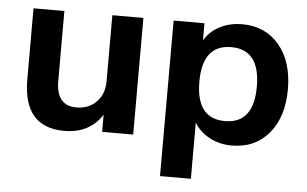

<svg xmlns="http://www.w3.org/2000/svg" viewBox="-51 -627 1413 884"><g transform="rotate(5 655.5 -185.5)"><path d="M578.1 -539.1V0H434.6V-79.1Q377 10.7 259.8 10.7Q70.3 10.7 70.3 -210.9V-539.1H212.9V-216.8Q212.9 -101.6 305.7 -101.6Q363.3 -101.6 398.9 -138.2Q434.6 -174.8 434.6 -233.4V-539.1Z M1034.2 -549.8Q1141.6 -549.8 1205.6 -473.6Q1269.5 -397.5 1269.5 -269.5Q1269.5 -141.6 1205.6 -65.4Q1141.6 10.7 1034.2 10.7Q977.5 10.7 931.6 -13.7Q885.7 -38.1 860.4 -80.1V179.7H717.8V-539.1H860.4V-460Q884.8 -502 930.7 -525.9Q976.6 -549.8 1034.2 -549.8ZM993.2 -440.4Q860.4 -440.4 860.4 -269.5Q860.4 -98.6 993.2 -98.6Q1126 -98.6 1126 -269.5Q1126 -440.4 993.2 -440.4Z"/></g></svg>

Font: Min Sans Bold
Style: Regular
Weight: 700
Designer: Jinseong-Kim, NotoSansCJK, Nunito
Foundry: Jinseong-Kim
Version: Version 1.400;Glyphs 3.1.2 (3151)